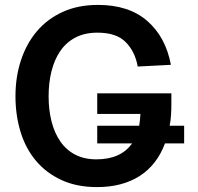

<svg xmlns="http://www.w3.org/2000/svg" viewBox="-20 -746 808 782"><path d="M652 -162Q619 -74 548.5 -29Q478 16 375 16Q293 16 231 -12.5Q169 -41 127 -90.5Q85 -140 64 -208Q43 -276 43 -354Q43 -433 65.5 -501Q88 -569 130.5 -619Q173 -669 235.5 -697.5Q298 -726 379 -726Q505 -726 580 -660.5Q655 -595 676 -482L541 -475Q530 -536 492 -574.5Q454 -613 377 -613Q325 -613 287 -593Q249 -573 225 -537.5Q201 -502 189.5 -455Q178 -408 178 -354Q178 -298 190 -251Q202 -204 226 -169.5Q250 -135 286.5 -116Q323 -97 373 -97Q472 -97 518 -162H376V-234H547Q549 -245 550 -257Q551 -269 552 -282H376V-366H678V-323Q678 -299 676.5 -276.5Q675 -254 671 -234H730V-162Z"/></svg>

Font: Geist SemBd
Style: Regular
Weight: 400
Designer: Basement.studio, Andrés Briganti, Mateo Zaragoza
Foundry: Basement.studio, Vercel, Andrés Briganti, Guido Ferreyra, Mateo Zaragoza
Version: Version 1.401